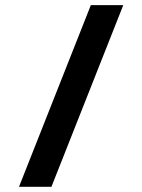

<svg xmlns="http://www.w3.org/2000/svg" viewBox="-20 -720 547 740"><path d="M53.2 0 330.1 -700.2H455.1L178.2 0Z"/></svg>

Font: LT Hoop SemBd
Style: Regular
Weight: 600
Designer: Daniel Lyons
Foundry: LyonsType
Version: Version 1.000